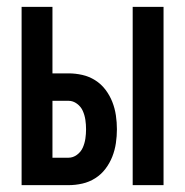

<svg xmlns="http://www.w3.org/2000/svg" viewBox="-20 -540 540 560"><path d="M367 0V-520H457V0ZM43 0V-520H133V-326H180Q200 -326 220 -321.5Q240 -317 257.5 -306Q275 -295 287.5 -278.5Q300 -262 307.5 -243Q315 -224 318 -203.5Q321 -183 321 -163Q321 -143 318 -122.5Q315 -102 307.5 -83Q300 -64 287.5 -47.5Q275 -31 257.5 -20Q240 -9 220 -4.5Q200 0 180 0ZM180 -80Q193 -80 204.5 -88.5Q216 -97 221.5 -109.5Q227 -122 229 -135.5Q231 -149 231 -163Q231 -177 229 -190.5Q227 -204 221.5 -216.5Q216 -229 204.5 -237.5Q193 -246 180 -246H133V-80Z"/></svg>

Font: Iosevka Curly Medium
Style: Regular
Weight: 500
Monospace: yes
Designer: Belleve Invis
Foundry: Belleve Invis
Version: Version 22.1.2; ttfautohint (v1.8.4)